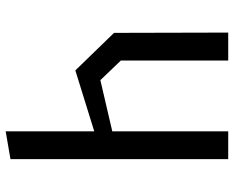

<svg xmlns="http://www.w3.org/2000/svg" viewBox="-92 -712 805 660"><g transform="rotate(-90 310.0 -382.5)"><path d="M431.5 0H527.5L526.5 -392.5L397.5 -525.5L188 -460.5V-765L92.5 -748.5V0H188V-398.5L364 -439.5L431.5 -369Z"/></g></svg>

Font: Monaspace Krypton
Style: Regular
Weight: 400
Designer: Riley Cran & the Lettermatic Team
Foundry: Lettermatic
Version: Version 1.200 (Monaspace Krypton)